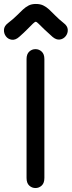

<svg xmlns="http://www.w3.org/2000/svg" viewBox="-44 -938 362 969"><path d="M90 -40Q90 -14 103.5 -1.5Q117 11 135 11Q153 11 166.5 -1.5Q180 -14 180 -40Q180 -73 180 -100Q180 -127 180 -149.5Q180 -172 180 -191Q180 -239 180 -289Q180 -339 180 -389.5Q180 -440 180 -487Q180 -510 180 -532.5Q180 -555 180 -581Q180 -607 180 -640Q180 -665 166.5 -677.5Q153 -690 135 -690Q117 -690 103.5 -677.5Q90 -665 90 -640Q90 -607 90 -581Q90 -555 90 -532.5Q90 -510 90 -487Q90 -440 90 -389.5Q90 -339 90 -289Q90 -239 90 -191Q90 -172 90 -149.5Q90 -127 90 -100Q90 -73 90 -40ZM-3 -822Q-23 -807 -24 -788Q-25 -769 -14 -754.5Q-3 -740 15.5 -737.5Q34 -735 53 -752Q78 -774 95 -791.5Q112 -809 122.5 -819Q133 -829 137 -828Q141 -828 151.5 -817.5Q162 -807 179.5 -790Q197 -773 221 -752Q240 -736 258 -738.5Q276 -741 287.5 -755.5Q299 -770 298 -788.5Q297 -807 277 -822Q252 -842 235 -859.5Q218 -877 204 -890Q190 -903 174.5 -910.5Q159 -918 137 -918Q116 -918 101 -910.5Q86 -903 72 -890Q58 -877 40.5 -859.5Q23 -842 -3 -822Z"/></svg>

Font: Tilt Neon
Style: Regular
Weight: 400
Designer: Andy Clymer
Foundry: Andy Clymer
Version: Version 1.000